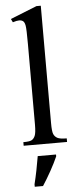

<svg xmlns="http://www.w3.org/2000/svg" viewBox="-64 -781 427 1040"><g transform="rotate(-5 150.0 -261.0)"><path d="M199.5 -747.5V-108.5Q199.5 -64 205.8 -49.5Q212 -35 226.2 -27.2Q240.5 -19.5 277 -19.5V0H41V-19.5Q74.5 -19.5 86.2 -25.8Q98 -32 105 -48.2Q112 -64.5 112 -108.5V-546.5Q112 -628.5 108.5 -647.2Q105 -666 96.8 -672.2Q88.5 -678.5 75.5 -678.5Q63 -678.5 41 -671.5L32 -690L176 -747.5ZM81.5 213Q90 179 98 139.2Q106 99.5 112 62.5H211.5V72.5Q204.5 88.5 194.5 108.5Q184.5 128.5 172.8 149.5Q161 170.5 149 190.5Q137 210.5 126.5 226.5H81.5Z"/></g></svg>

Font: MM Phetkon
Style: Regular
Weight: 400
Designer: Khon Soe Zaw Thu
Version: Version 1.00 July 15, 2016, initial release